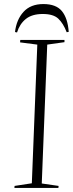

<svg xmlns="http://www.w3.org/2000/svg" viewBox="-20 -927 359 947"><path d="M164 -707 79 -718 80 -730H298V-719L213 -707L186 -22L269 -10L268 0H51L52 -10L137 -23ZM309 -768Q292 -812 267.5 -835Q243 -858 191 -858Q138 -858 107.5 -833.5Q77 -809 64 -767L54 -769Q61 -830 96 -868.5Q131 -907 194 -907Q257 -907 285.5 -872Q314 -837 319 -770Z"/></svg>

Font: Literata 72pt ExtraLight
Style: Italic
Weight: 200
Italic angle: -2°
Designer: Latin by Veronika Burian and Jose Scaglione. Greek by Irene Vlachou. Cyrillic by Vera Evstafieva
Foundry: TypeTogether
Version: Version 3.002